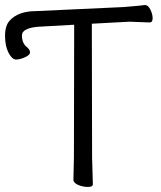

<svg xmlns="http://www.w3.org/2000/svg" viewBox="-42 -730 639 761"><path d="M447 -702Q470 -704 494 -706Q518 -708 530 -710H533Q545 -710 554 -692Q563 -674 563 -657.5Q563 -641 551 -641L471 -644L322 -636L323 -106L326 0Q326 11 306.5 11Q287 11 268 3Q249 -5 249 -18L251 -107L252 -632L110 -624Q81 -622 63 -613.5Q45 -605 45 -590Q45 -558 65 -543Q77 -533 77 -522.5Q77 -512 57 -503Q37 -494 21.5 -494Q6 -494 -8 -520.5Q-22 -547 -22 -588Q-22 -629 -3 -649Q31 -686 101 -686Z"/></svg>

Font: QiushuiShotai Bright
Style: Regular
Weight: 400
Designer: Christian Thalmann (Catharsis Fonts)
Version: Version 1.250;